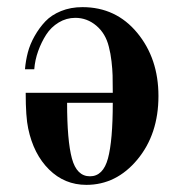

<svg xmlns="http://www.w3.org/2000/svg" viewBox="-20 -506 512 538"><path d="M50 -312Q52 -336 58 -359Q64 -382 77 -405Q90 -428 107 -446Q124 -464 151 -475Q178 -486 211 -486Q305 -486 364.5 -414Q424 -342 424 -237Q424 -130 365 -59Q306 12 222 12Q161 12 117.5 -31Q74 -74 59 -146Q52 -178 52 -246H296Q296 -278 295.5 -295Q295 -312 292.5 -334Q290 -356 285 -375Q276 -412 250 -434Q224 -456 191 -456Q166 -456 144.5 -443Q123 -430 109.5 -409Q96 -388 87 -363Q78 -338 76 -312ZM168 -218Q168 -112 181.5 -62Q195 -12 232 -12Q269 -12 282.5 -62Q296 -112 296 -218Z"/></svg>

Font: Old Standard TT
Style: Bold
Weight: 700
Designer: Alexey Kryukov <alexios@thessalonica.org.ru>
Version: Version 2.2